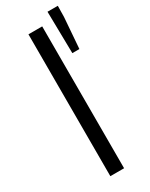

<svg xmlns="http://www.w3.org/2000/svg" viewBox="-216 -876 720 919"><g transform="rotate(-30 144.0 -416.0)"><path d="M98 -784H174V0H98ZM231 -832H288L287 -771L274 -601H235Z"/></g></svg>

Font: Nebula Sans Book
Style: Regular
Weight: 400
Designer: Paul D. Hunt for Adobe (as Source Sans)
Foundry: Nebula Entertainment & Broadcasting LLC
Version: Version 1.010